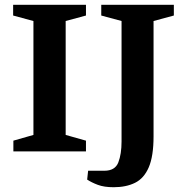

<svg xmlns="http://www.w3.org/2000/svg" viewBox="-20 -634 766 804"><path d="M36 0V-45L120 -69V-546L35 -569V-614H340V-569L255 -546V-69L340 -45V0ZM456 150Q416 150 389.5 140Q363 130 345 118L349 81H417Q462 81 475.5 46Q489 11 489 -41V-546L404 -569V-614H708V-569L623 -546V-63Q623 20 603 66.5Q583 113 545.5 131.5Q508 150 456 150Z"/></svg>

Font: Manuale
Style: Bold
Weight: 700
Version: Version 1.002